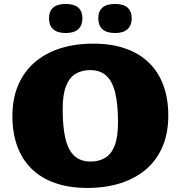

<svg xmlns="http://www.w3.org/2000/svg" viewBox="-20 -933 911 968"><path d="M451 -713Q541.5 -713 611.8 -688.5Q682 -664 730.2 -617.5Q778.5 -571 803.5 -503.5Q828.5 -436 828.5 -350Q828.5 -263.5 800.2 -195.8Q772 -128 718.5 -81.2Q665 -34.5 589.5 -10Q514 14.5 420 14.5Q329.5 14.5 259.2 -9.8Q189 -34 140.8 -80.5Q92.5 -127 67.5 -194.5Q42.5 -262 42.5 -348.5Q42.5 -434.5 71 -502.2Q99.5 -570 153 -617Q206.5 -664 281.8 -688.5Q357 -713 451 -713ZM436.5 -118.5Q480 -118.5 511 -137.8Q542 -157 558.5 -200.2Q575 -243.5 575 -315.5Q575 -408.5 560.5 -466.8Q546 -525 515 -552.2Q484 -579.5 435 -579.5Q391.5 -579.5 360.2 -560.2Q329 -541 312.5 -498Q296 -455 296 -383Q296 -290 310.5 -231.8Q325 -173.5 356.2 -146Q387.5 -118.5 436.5 -118.5ZM311.5 -766.5Q268.5 -766.5 247.8 -786Q227 -805.5 227 -840.5Q227 -876 247.8 -894.5Q268.5 -913 311.5 -913Q354 -913 374.8 -894.5Q395.5 -876 395.5 -840.5Q395.5 -805.5 374.8 -786Q354 -766.5 311.5 -766.5ZM560 -766.5Q517 -766.5 496.2 -786Q475.5 -805.5 475.5 -840.5Q475.5 -876 496.2 -894.5Q517 -913 560 -913Q602.5 -913 623.2 -894.5Q644 -876 644 -840.5Q644 -805.5 623.2 -786Q602.5 -766.5 560 -766.5Z"/></svg>

Font: Newsreader 9pt ExtraBold
Style: Regular
Weight: 800
Designer: Hugues Gentile
Foundry: Production Type
Version: Version 1.003